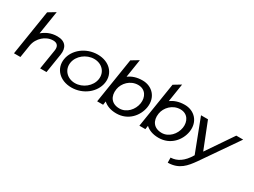

<svg xmlns="http://www.w3.org/2000/svg" viewBox="-54 -1308 2876 2173"><g transform="rotate(30 1384.5 -221.5)"><path d="M34 0H118L144 -164C153 -220 182 -265 217 -296C247 -323 294 -348 347 -348C406 -348 426 -311 417 -256L376 0H459L499 -252C514 -347 472 -412 364 -412C280 -412 218 -379 172 -340L220 -645L127 -589Z M558 -226C537 -95 635 11 789 11C943 11 1073 -95 1094 -226C1115 -357 1018 -462 864 -462C710 -462 579 -357 558 -226ZM640 -226C655 -323 752 -399 854 -399C956 -399 1027 -323 1012 -226C997 -129 901 -52 799 -52C697 -52 625 -129 640 -226Z M1121 0H1199L1206 -47C1241 -15 1295 11 1375 11C1532 11 1628 -108 1647 -226C1669 -368 1573 -462 1450 -462C1372 -462 1315 -440 1270 -408L1307 -645L1214 -589ZM1241 -227C1254 -311 1330 -393 1432 -393C1529 -393 1572 -311 1559 -227C1545 -136 1471 -55 1379 -55C1275 -55 1225 -128 1241 -227Z M1673 0H1751L1758 -47C1793 -15 1847 11 1927 11C2084 11 2180 -108 2199 -226C2221 -368 2125 -462 2002 -462C1924 -462 1867 -440 1822 -408L1859 -645L1766 -589ZM1793 -227C1806 -311 1882 -393 1984 -393C2081 -393 2124 -311 2111 -227C2097 -136 2023 -55 1931 -55C1827 -55 1777 -128 1793 -227Z M2218 -451 2382 -23C2316 90 2240 132 2165 136H2159L2160 202H2164C2309 199 2376 115 2443 21L2769 -451H2679L2445 -107L2309 -451Z"/></g></svg>

Font: Charger Sport
Style: DfBdExtObl
Weight: 400
Designer: Jasper
Foundry: Cannot Into Space Fonts
Version: Version 1.1